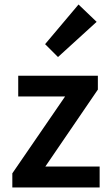

<svg xmlns="http://www.w3.org/2000/svg" viewBox="-20 -824 483 844"><path d="M234.9 -573.2 178.2 -629.9 325.2 -804.2 404.8 -728ZM34.2 0V-62L266.1 -399.9H60.1V-491.2H410.2V-430.2L179.2 -91.8H418V0Z"/></svg>

Font: SourceSansPro-Semibold
Style: Regular
Weight: 600
Designer: Paul D. Hunt
Foundry: Adobe Systems Incorporated
Version: Version 2.020;PS 2.0;hotconv 1.0.86;makeotf.lib2.5.63406